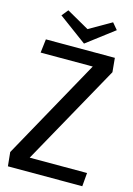

<svg xmlns="http://www.w3.org/2000/svg" viewBox="-125 -893 665 957"><g transform="rotate(15 208.0 -414.5)"><path d="M363.8 -795.9 223.1 -689 78.1 -795.9 105 -829.1 221.2 -763.2 335.9 -829.1ZM397 -587.9 108.9 -69.8H404.8L398.9 0H15.1L7.8 -71.8L294.9 -589.8H25.9L34.2 -660.2H390.1Z"/></g></svg>

Font: Sansita Light
Style: Regular
Weight: 300
Designer: Pablo Cosgaya
Foundry: Omnibus-Type
Version: Version 1.006;hotconv 1.0.109;makeotfexe 2.5.65596